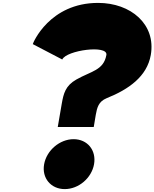

<svg xmlns="http://www.w3.org/2000/svg" viewBox="-20 -1281 1064 1323"><path d="M409 -871C437 -935 726 -974 713 -902C694 -796 608 -791 506 -733C430 -690 418 -635 406 -569L378 -406H626L640 -490C649 -540 659 -581 714 -604C869 -666 993 -755 1019 -902C1056 -1114 881 -1261 656 -1261C321 -1261 207 -985 206 -977ZM487 -322C392 -322 301 -245 284 -149C267 -54 331 22 426 22C522 22 611 -54 628 -149C645 -245 583 -322 487 -322Z"/></svg>

Font: Hussar Dziwak
Style: Kur
Weight: 400
Version: Version 1.022